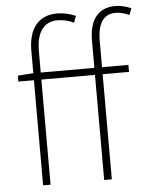

<svg xmlns="http://www.w3.org/2000/svg" viewBox="-56 -853 705 899"><g transform="rotate(-5 297.0 -403.5)"><path d="M37 -494H110V0H145V-494H397V0H433V-494H557V-527H433V-650C433 -729 459 -775 518 -775C538 -775 560 -770 582 -759L594 -790C569 -801 542 -807 520 -807C443 -807 397 -758 397 -655V-527H145V-628C145 -714 178 -764 244 -764C268 -764 294 -759 321 -746L332 -777C303 -790 273 -796 245 -796C163 -796 110 -743 110 -633V-527L37 -522Z"/></g></svg>

Font: Harano Aji Gothic ExtraLight
Style: Regular
Weight: 250
Foundry: Masamichi Hosoda
Version: HaranoAjiGothic-ExtraLight version 20230610;ttx 4.39.4